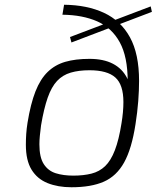

<svg xmlns="http://www.w3.org/2000/svg" viewBox="-20 -783 660 809"><path d="M96 -266Q109 -346 129.5 -398Q150 -450 181 -480Q212 -510 255 -522.5Q298 -535 357 -535Q416 -535 455.5 -514.5Q495 -494 515 -455Q535 -416 535 -360Q539 -334 544.5 -307.5Q550 -281 551 -260Q535 -156 503 -98.5Q471 -41 417.5 -17.5Q364 6 281 6Q224 6 180.5 -11.5Q137 -29 113 -68Q89 -107 89 -173Q89 -196 90.5 -218.5Q92 -241 96 -266ZM153 -255Q150 -232 148 -212Q146 -192 146 -175Q146 -120 164.5 -91.5Q183 -63 215 -53Q247 -43 289 -43Q332 -43 365.5 -51.5Q399 -60 423 -83Q447 -106 464 -150Q481 -194 492 -264Q496 -288 498 -310.5Q500 -333 500 -353Q500 -426 466 -456.5Q432 -487 357 -487Q312 -487 278 -477Q244 -467 220.5 -442Q197 -417 181 -371.5Q165 -326 153 -255ZM250 -763Q347 -762 418 -729Q489 -696 527.5 -626Q566 -556 566 -442Q566 -403 562.5 -357Q559 -311 551 -260L505 -280Q512 -325 515 -365.5Q518 -406 518 -441Q518 -544 484.5 -605Q451 -666 389.5 -693Q328 -720 243 -721ZM615 -756 620 -733 281 -604 275 -627Z"/></svg>

Font: Exo Thin Light
Style: Italic
Weight: 300
Italic angle: -9°
Version: Version 2.000